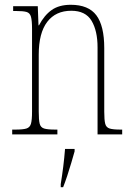

<svg xmlns="http://www.w3.org/2000/svg" viewBox="-20 -562 556 803"><path d="M31 0V-20H44Q76 -20 90.5 -24.5Q105 -29 109.5 -44.5Q114 -60 114 -95V-441Q114 -476 109.5 -492Q105 -508 91 -512Q77 -516 47 -516H35V-536H138L141 -456H143Q165 -498 196 -520Q227 -542 276 -542Q350 -542 383 -498Q416 -454 416 -361V-95Q416 -60 420 -44.5Q424 -29 438.5 -24.5Q453 -20 484 -20H491V0H388V-364Q388 -433 363 -475Q338 -517 278 -517Q213 -517 177.5 -470.5Q142 -424 142 -333V-95Q142 -60 146 -44.5Q150 -29 164.5 -24.5Q179 -20 211 -20H220V0ZM234 208Q240 171 244.5 135Q249 99 252 61H292V71Q286 92 278 119.5Q270 147 261 174Q252 201 244 221H234Z"/></svg>

Font: Noto Serif Lao Condensed Thin
Style: Regular
Weight: 100
Width: 3
Designer: Monotype Design Team
Foundry: Monotype Imaging Inc.
Version: Version 2.003; ttfautohint (v1.8.4.7-5d5b)